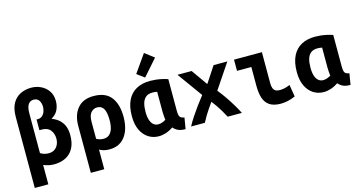

<svg xmlns="http://www.w3.org/2000/svg" viewBox="-97 -1261 3555 1889"><g transform="rotate(-15 1680.0 -316.5)"><path d="M60 186V-538Q60 -622 89.5 -674.5Q119 -727 169 -751.5Q219 -776 280 -776Q332 -776 378 -754Q424 -732 453 -690Q482 -648 482 -586Q482 -538 462 -496.5Q442 -455 395 -429Q446 -409 476 -379Q506 -349 519 -311Q532 -273 532 -228Q532 -160 513 -114Q494 -68 461.5 -40.5Q429 -13 389 -1Q349 11 307 11Q273 11 248.5 5Q224 -1 198 -11V186ZM281 -108Q318 -108 342 -124.5Q366 -141 378.5 -168.5Q391 -196 391 -228Q391 -279 363 -315Q335 -351 277 -351H251V-460H263Q290 -460 308.5 -475.5Q327 -491 336 -515.5Q345 -540 345 -566Q345 -601 328 -628.5Q311 -656 273 -656Q237 -656 217.5 -627.5Q198 -599 198 -536V-132Q218 -119 239 -113.5Q260 -108 281 -108Z M631 185V-293Q631 -404 687 -471Q743 -538 851 -538Q973 -538 1029 -465Q1085 -392 1085 -263Q1085 -182 1060.5 -120.5Q1036 -59 988.5 -24.5Q941 10 870 10Q836 10 811.5 3Q787 -4 768 -15V185ZM842 -106Q874 -106 897 -124.5Q920 -143 932 -179Q944 -215 944 -269Q944 -346 923 -383.5Q902 -421 856 -421Q821 -421 794.5 -392.5Q768 -364 768 -299V-125Q781 -117 799.5 -111.5Q818 -106 842 -106Z M1372 11Q1314 11 1267 -19Q1220 -49 1192.5 -106.5Q1165 -164 1165 -248Q1165 -346 1197 -410.5Q1229 -475 1288 -506.5Q1347 -538 1427 -538Q1454 -538 1483 -535Q1512 -532 1543 -525.5Q1574 -519 1606 -508V-188Q1606 -138 1618.5 -122.5Q1631 -107 1662 -103L1643 11Q1596 11 1568.5 -2Q1541 -15 1520 -39Q1482 -13 1444.5 -1Q1407 11 1372 11ZM1397 -104Q1414 -104 1433.5 -110Q1453 -116 1474 -129Q1472 -146 1470 -169.5Q1468 -193 1468 -213V-416Q1455 -419 1443 -420Q1431 -421 1420 -421Q1377 -421 1352 -400Q1327 -379 1316.5 -342Q1306 -305 1306 -255Q1306 -205 1317 -171.5Q1328 -138 1348.5 -121Q1369 -104 1397 -104ZM1390 -582 1314 -638 1441 -819 1535 -747Z M1702 0Q1724 -42 1755 -89Q1786 -136 1820.5 -183Q1855 -230 1888 -271L1704 -526H1848L1964 -362L2072 -526H2212L2042 -273Q2077 -231 2111 -181Q2145 -131 2173.5 -83.5Q2202 -36 2219 0H2075Q2055 -38 2035 -71Q2015 -104 1995.5 -132Q1976 -160 1958 -183Q1936 -153 1916.5 -124.5Q1897 -96 1879 -66Q1861 -36 1842 0Z M2614 12Q2543 12 2501.5 -15.5Q2460 -43 2443 -94.5Q2426 -146 2426 -218V-412H2280V-526H2564V-211Q2564 -180 2571.5 -159.5Q2579 -139 2595.5 -129.5Q2612 -120 2639 -120Q2657 -120 2683 -124.5Q2709 -129 2743 -144L2763 -22Q2721 -3 2683.5 4.5Q2646 12 2614 12Z M3052 11Q2994 11 2947 -19Q2900 -49 2872.5 -106.5Q2845 -164 2845 -248Q2845 -346 2877 -410.5Q2909 -475 2968 -506.5Q3027 -538 3107 -538Q3134 -538 3163 -535Q3192 -532 3223 -525.5Q3254 -519 3286 -508V-188Q3286 -138 3298.5 -122.5Q3311 -107 3342 -103L3323 11Q3276 11 3248.5 -2Q3221 -15 3200 -39Q3162 -13 3124.5 -1Q3087 11 3052 11ZM3077 -104Q3094 -104 3113.5 -110Q3133 -116 3154 -129Q3152 -146 3150 -169.5Q3148 -193 3148 -213V-416Q3135 -419 3123 -420Q3111 -421 3100 -421Q3057 -421 3032 -400Q3007 -379 2996.5 -342Q2986 -305 2986 -255Q2986 -205 2997 -171.5Q3008 -138 3028.5 -121Q3049 -104 3077 -104Z"/></g></svg>

Font: Ubuntu Sans Mono
Style: Bold
Weight: 700
Monospace: yes
Designer: Dalton Maag Ltd
Foundry: Dalton Maag Ltd
Version: Version 1.006